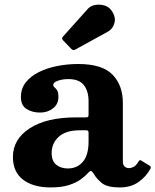

<svg xmlns="http://www.w3.org/2000/svg" viewBox="-20 -810 680 840"><path d="M292.5 -595.5 256 -633.5Q247.5 -642.5 256 -650.5L363.5 -770.5Q375 -784 395.2 -788Q415.5 -792 435.5 -786.5Q455.5 -781 467 -765Q487.5 -737 481 -710.5Q474.5 -684 451 -671L310 -593.5Q300.5 -587.5 292.5 -595.5ZM36.5 -123Q36.5 -201 110.2 -248.8Q184 -296.5 313 -296.5H354.5Q363 -296.5 365.2 -298.5Q367.5 -300.5 367.5 -309.5V-367Q367.5 -411.5 346.8 -437.8Q326 -464 279.5 -464Q253.5 -464 233.2 -456.8Q213 -449.5 213 -439.5Q213 -432 218.5 -427.8Q224 -423.5 229.8 -415Q235.5 -406.5 235.5 -385.5Q235.5 -354.5 212 -336Q188.5 -317.5 155.5 -317.5Q121 -317.5 96.2 -333.2Q71.5 -349 71.5 -385.5Q71.5 -423 93.2 -450.2Q115 -477.5 151.2 -495.2Q187.5 -513 232 -521.5Q276.5 -530 322 -530Q427 -530 472.2 -483.5Q517.5 -437 517.5 -359.5V-103.5Q517.5 -88.5 525.2 -81.5Q533 -74.5 543.5 -74.5Q554 -74.5 564.8 -80Q575.5 -85.5 586.5 -104Q591.5 -112.5 598 -107.5L635.5 -84.5Q642 -80.5 638.5 -72.5Q621 -39 587.2 -14.5Q553.5 10 504.5 10H504Q449 10 425.5 -9.2Q402 -28.5 389.5 -50.5Q382.5 -61.5 377.8 -62Q373 -62.5 365.5 -53.5Q353.5 -40 333.2 -25.2Q313 -10.5 281 -0.2Q249 10 201.5 10Q125 10 80.8 -24Q36.5 -58 36.5 -123ZM206 -140.5Q206 -105.5 226.2 -89.2Q246.5 -73 276.5 -73Q318 -73 342.8 -102.5Q367.5 -132 367.5 -191V-230Q367.5 -240 357.5 -240H329.5Q268.5 -240 237.2 -211.8Q206 -183.5 206 -140.5Z"/></svg>

Font: Besley*
Style: Bold
Weight: 700
Designer: Owen Earl
Foundry: indestructible type*
Version: Version 2.000; ttfautohint (v1.8.3)